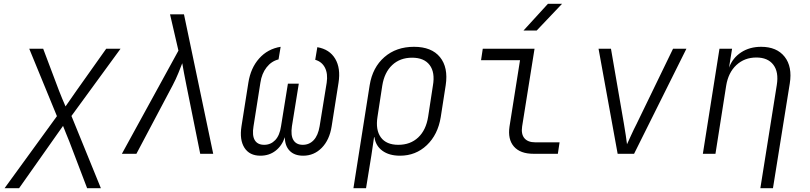

<svg xmlns="http://www.w3.org/2000/svg" viewBox="-20 -805 4240 1005"><path d="M4 180 278 -197 133 -550H206L289 -330Q295 -313 305.5 -289Q316 -265 323 -248Q335 -265 351.5 -289Q368 -313 380 -330L536 -550H611L354 -198L508 180H436L343 -64Q337 -80 326.5 -104.5Q316 -129 310 -146Q297 -129 280.5 -104.5Q264 -80 252 -64L80 180Z M618 0 914 -540 870 -730H943L1096 0H1028L956 -357Q949 -391 943 -423.5Q937 -456 934 -474Q927 -456 914 -423.5Q901 -391 883 -357L694 0Z M1343 10Q1286 10 1259.5 -31.5Q1233 -73 1244 -144L1280 -372Q1292 -449 1336.5 -499Q1381 -549 1449 -560L1438 -494Q1401 -485 1375.5 -452.5Q1350 -420 1343 -372L1307 -144Q1299 -96 1313.5 -71.5Q1328 -47 1363 -47Q1397 -47 1420.5 -71.5Q1444 -96 1451 -144L1487 -367H1544L1508 -144Q1501 -96 1516 -71.5Q1531 -47 1565 -47Q1599 -47 1622 -71.5Q1645 -96 1653 -144L1690 -372Q1697 -419 1681 -450.5Q1665 -482 1630 -492L1641 -558Q1705 -547 1734.5 -497.5Q1764 -448 1752 -372L1716 -144Q1705 -73 1664.5 -31.5Q1624 10 1567 10Q1521 10 1496 -16Q1471 -42 1471 -87Q1456 -42 1422.5 -16Q1389 10 1343 10Z M1830 180 1915 -359Q1930 -452 1992 -506Q2054 -560 2147 -560Q2239 -560 2283 -506Q2327 -452 2313 -359L2287 -192Q2272 -100 2214 -45Q2156 10 2074 10Q2017 10 1981.5 -16Q1946 -42 1940 -87H1938L1924 8L1896 180ZM2065 -47Q2128 -47 2169 -85.5Q2210 -124 2221 -194L2246 -357Q2258 -426 2229 -464.5Q2200 -503 2137 -503Q2074 -503 2033 -464.5Q1992 -426 1981 -357L1956 -194Q1945 -125 1973.5 -86Q2002 -47 2065 -47Z M2773 0Q2703 0 2670 -38Q2637 -76 2647 -143L2702 -490H2498L2507 -550H2778L2713 -143Q2707 -103 2725 -81.5Q2743 -60 2782 -60H2909L2900 0ZM2720 -645 2848 -785H2922L2789 -645Z M3213 0 3113 -550H3178L3246 -156Q3251 -127 3255.5 -97Q3260 -67 3262 -50Q3270 -67 3283.5 -97Q3297 -127 3312 -156L3503 -550H3573L3299 0Z M3659 0 3746 -550H3812L3796 -451Q3815 -502 3859.5 -531Q3904 -560 3964 -560Q4046 -560 4087 -508Q4128 -456 4114 -368L4026 180H3960L4046 -360Q4057 -428 4028 -466Q3999 -504 3939 -504Q3877 -504 3834.5 -464.5Q3792 -425 3781 -356L3725 0Z"/></svg>

Font: NKDuy Mono ExtraLight
Style: Italic
Weight: 200
Italic angle: -9°
Monospace: yes
Designer: NKDuy
Foundry: NKDuy
Version: Version 2.251; ttfautohint (v1.8.4.7-5d5b)